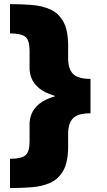

<svg xmlns="http://www.w3.org/2000/svg" viewBox="-20 -785 526 948"><path d="M29.3 143.6V-1Q86.4 -1 106.2 -18.6Q126 -36.1 126 -86.9V-172.9Q126 -197.8 136.2 -223.6Q146.5 -249.5 173.6 -272Q200.7 -294.4 251 -309.6V-311.5Q200.7 -326.7 173.6 -349.1Q146.5 -371.6 136.2 -397.5Q126 -423.3 126 -448.2V-534.2Q126 -585 106.2 -602.5Q86.4 -620.1 29.3 -620.1V-764.6Q84.5 -764.6 135.7 -760.7Q187 -756.8 227.8 -738.8Q268.6 -720.7 292.5 -678.5Q316.4 -636.2 316.4 -559.6V-497.1Q316.4 -444.8 340.6 -420.2Q364.7 -395.5 426.8 -395.5V-225.6Q364.7 -225.6 340.6 -200.9Q316.4 -176.3 316.4 -124V-61.5Q316.4 15.1 292.5 57.4Q268.6 99.6 227.8 117.7Q187 135.7 135.7 139.6Q84.5 143.6 29.3 143.6Z"/></svg>

Font: Inter Display Black
Style: Regular
Weight: 900
Designer: Rasmus Andersson
Foundry: rsms
Version: Version 4.000;git-a52131595